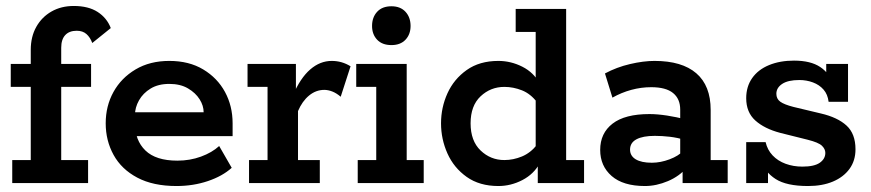

<svg xmlns="http://www.w3.org/2000/svg" viewBox="-20 -613 2918 643"><path d="M21 0V-77H83V-322H16V-399H83V-446Q83 -490 101.5 -523Q120 -556 152.5 -574.5Q185 -593 227 -593Q276 -593 307 -573Q338 -553 351 -519L289 -469Q282 -488 269.5 -499Q257 -510 237 -510Q212 -510 198.5 -495.5Q185 -481 185 -453V-399H285V-322H185V-77H275V0Z M571 10Q493 10 440 -18Q387 -46 360.5 -94Q334 -142 334 -200Q334 -258 360 -305Q386 -352 434 -380.5Q482 -409 547 -409Q613 -409 660.5 -380.5Q708 -352 733.5 -305Q759 -258 759 -200V-157H390V-237H662Q662 -259 648.5 -280.5Q635 -302 609.5 -317Q584 -332 547 -332Q510 -332 484.5 -316.5Q459 -301 445.5 -277Q432 -253 432 -228V-200Q432 -143 467 -109Q502 -75 574 -75Q616 -75 653 -88.5Q690 -102 714 -124L756 -51Q725 -23 676 -6.5Q627 10 571 10Z M814 0V-77H876V-322H809V-399H971V-284L961 -294Q986 -352 1019 -380.5Q1052 -409 1091 -409Q1125 -409 1154 -391L1121 -289Q1107 -301 1093 -306.5Q1079 -312 1066 -312Q1038 -312 1015 -293Q992 -274 978 -241V-77H1051V0Z M1178 0V-77H1240V-322H1173V-399H1342V-77H1399V0ZM1291 -462Q1260 -462 1243 -480Q1226 -498 1226 -526Q1226 -555 1243 -573.5Q1260 -592 1291 -592Q1321 -592 1338 -573.5Q1355 -555 1355 -526Q1355 -498 1338 -480Q1321 -462 1291 -462Z M1649 10Q1586 10 1543 -20.5Q1500 -51 1478.5 -99Q1457 -147 1457 -200Q1457 -253 1478.5 -300.5Q1500 -348 1543 -378.5Q1586 -409 1649 -409Q1691 -409 1729.5 -389.5Q1768 -370 1788 -332H1774V-506H1707V-583H1876V-77H1936V0H1781V-73L1788 -67Q1768 -30 1729.5 -10Q1691 10 1649 10ZM1669 -77Q1699 -77 1728 -89Q1757 -101 1779 -129L1774 -87V-308L1779 -270Q1757 -299 1728 -310.5Q1699 -322 1669 -322Q1623 -322 1589.5 -290.5Q1556 -259 1556 -200Q1556 -141 1589.5 -109Q1623 -77 1669 -77Z M2140 10Q2067 10 2028.5 -23.5Q1990 -57 1990 -111Q1990 -167 2031.5 -199Q2073 -231 2155 -231Q2181 -231 2214 -226Q2247 -221 2275 -213L2258 -202V-246Q2258 -282 2234 -301.5Q2210 -321 2161 -321Q2127 -321 2094 -312Q2061 -303 2031 -286L2006 -367Q2045 -388 2090 -398.5Q2135 -409 2172 -409Q2264 -409 2312 -367.5Q2360 -326 2360 -245V-77H2417V0H2266V-65L2281 -53Q2256 -23 2217 -6.5Q2178 10 2140 10ZM2163 -68Q2192 -68 2222.5 -79.5Q2253 -91 2268 -108L2258 -78V-172L2275 -144Q2249 -152 2223 -155Q2197 -158 2173 -158Q2133 -158 2111.5 -146.5Q2090 -135 2090 -112Q2090 -91 2109 -79.5Q2128 -68 2163 -68Z M2686 10Q2614 10 2577.5 -13.5Q2541 -37 2528 -76L2552 -83V0H2479V-137H2544Q2550 -111 2567.5 -92.5Q2585 -74 2611 -64.5Q2637 -55 2667 -55Q2707 -55 2725.5 -68Q2744 -81 2744 -101Q2744 -114 2732.5 -125Q2721 -136 2685 -145L2593 -168Q2540 -182 2509.5 -209.5Q2479 -237 2479 -284Q2479 -323 2499 -351.5Q2519 -380 2555.5 -395Q2592 -410 2639 -410Q2695 -410 2727 -388.5Q2759 -367 2770 -331L2747 -330V-399H2820V-272H2755Q2752 -297 2738 -313Q2724 -329 2702.5 -337Q2681 -345 2657 -345Q2619 -345 2599.5 -332Q2580 -319 2580 -299Q2580 -282 2593 -272.5Q2606 -263 2637 -255L2729 -233Q2785 -220 2815 -192.5Q2845 -165 2845 -113Q2845 -75 2825 -47.5Q2805 -20 2769.5 -5Q2734 10 2686 10Z"/></svg>

Font: Rokkitt SemiBold
Style: Regular
Weight: 600
Designer: Vernon Adams
Foundry: Vernon Adams
Version: Version 3.103